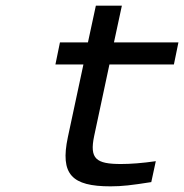

<svg xmlns="http://www.w3.org/2000/svg" viewBox="-20 -650 651 679"><path d="M408 -70C320 -70 296 -88 313 -169L367 -422H595L611 -500H383L411 -630H319L291 -500H192L176 -422H275L220 -165C192 -33 234 9 371 9C412 9 445 5 515 -6L531 -80C483 -73 441 -70 408 -70Z"/></svg>

Font: LT Wave Mono
Style: Italic
Weight: 400
Designer: Daniel Lyons
Version: Version 2.5 (Glyphs App)